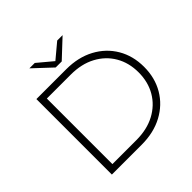

<svg xmlns="http://www.w3.org/2000/svg" viewBox="-217 -1067 1259 1259"><g transform="rotate(-45 413.0 -437.5)"><path d="M122 0V-700H399Q510 -700 594 -655Q678 -610 724.5 -531Q771 -452 771 -350Q771 -248 724.5 -169Q678 -90 594 -45Q510 0 399 0ZM173 -46H395Q494 -46 567 -85Q640 -124 680 -192.5Q720 -261 720 -350Q720 -439 680 -507.5Q640 -576 567 -615Q494 -654 395 -654H173ZM358 -757 232 -875H282L386 -788L490 -875H540L414 -757Z"/></g></svg>

Font: Montserrat Light
Style: Regular
Weight: 300
Designer: Julieta Ulanovsky
Foundry: Julieta Ulanovsky
Version: Version 9.000; ttfautohint (v1.8.4.7-5d5b)